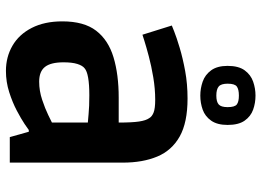

<svg xmlns="http://www.w3.org/2000/svg" viewBox="-137 -731 881 647"><g transform="rotate(90 303.5 -407.5)"><path d="M219 13Q172 13 134 -9Q96 -31 74 -74Q52 -117 52 -177Q52 -250 83.5 -291Q115 -332 173 -349.5Q231 -367 309 -367H393Q393 -412 389.5 -435.5Q386 -459 378 -470Q373 -479 359.5 -484.5Q346 -490 316 -490Q279 -490 240.5 -483.5Q202 -477 170 -468.5Q138 -460 117.5 -453.5Q97 -447 97 -447L66 -546Q66 -546 86 -554Q106 -562 141 -572.5Q176 -583 219.5 -591Q263 -599 312 -599Q393 -599 440 -572.5Q487 -546 507.5 -497Q528 -448 528 -381V0H442L424 -64H418Q416 -62 398 -50Q380 -38 352.5 -23.5Q325 -9 290.5 2Q256 13 219 13ZM255 -99Q286 -99 316 -109Q346 -119 367.5 -129.5Q389 -140 393 -142V-263Q389 -263 364.5 -265.5Q340 -268 301 -268Q228 -268 210 -252Q201 -245 195.5 -227.5Q190 -210 190 -181Q190 -138 205.5 -118.5Q221 -99 255 -99ZM302 -642Q278 -642 255 -650Q232 -658 217 -678.5Q202 -699 202 -734Q202 -771 217 -791.5Q232 -812 255 -820Q278 -828 302 -828Q327 -828 349.5 -820Q372 -812 386.5 -791.5Q401 -771 401 -734Q401 -699 386.5 -678.5Q372 -658 349.5 -650Q327 -642 302 -642ZM302 -696Q323 -696 332 -704Q341 -712 341 -734Q341 -758 332 -765Q323 -772 302 -772Q281 -772 271.5 -765Q262 -758 262 -734Q262 -712 271.5 -704Q281 -696 302 -696Z"/></g></svg>

Font: Ruda ExtraBold
Style: Regular
Weight: 800
Designer: Mariela Monsalve and Angelina Sanchez
Foundry: Mariela Monsalve and Angelina Sanchez
Version: Version 2.000